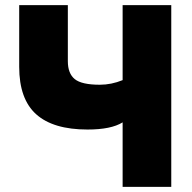

<svg xmlns="http://www.w3.org/2000/svg" viewBox="-20 -730 750 750"><path d="M459 0V-252Q414 -224 322 -224Q188 -224 121.5 -283.5Q55 -343 55 -469V-710H245V-491Q245 -443 272 -421Q299 -399 370 -399Q415 -399 459 -417V-710H649V0Z"/></svg>

Font: Raleway-v4020 Black
Style: Regular
Weight: 900
Designer: Matt McInerney, Pablo Impallari, Rodrigo Fuenzalida
Foundry: Matt McInerney, Pablo Impallari, Rodrigo Fuenzalida
Version: Version 4.020;PS 004.020;hotconv 1.0.88;makeotf.lib2.5.64775